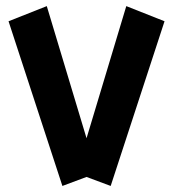

<svg xmlns="http://www.w3.org/2000/svg" viewBox="-20 -597 556 625"><path d="M391.1 -577.1 515.6 -527.8 340.3 8.3 261.7 -21 183.1 8.3 7.8 -527.8 132.3 -577.1 261.7 -147Z"/></svg>

Font: Gap Sans
Style: Black
Weight: 400
Designer: Alexandre Liziard and Etienne Ozeray
Foundry: Interstices.io
Version: Version 1.6.1 - December 3. 2014